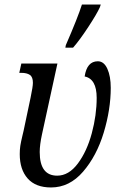

<svg xmlns="http://www.w3.org/2000/svg" viewBox="-20 -816 524 846"><path d="M67 -137Q67 -157 69.5 -173.5Q72 -190 79 -219L84 -240L115 -387Q125 -435 125 -451Q125 -477 111.5 -486Q98 -495 74 -495H65L74 -536H233L165 -224Q155 -178 155 -146Q155 -42 232 -42Q283 -42 323 -95.5Q363 -149 384.5 -229Q406 -309 406 -385Q406 -427 392.5 -450.5Q379 -474 353 -479Q363 -546 411 -546Q438 -546 453 -513Q468 -480 468 -429Q468 -334 437 -231.5Q406 -129 346 -59.5Q286 10 205 10Q137 10 102 -29.5Q67 -69 67 -137ZM270 -617Q323 -739 341 -796H424L420 -784Q407 -755 369 -697Q331 -639 302 -606H268Z"/></svg>

Font: Noto Serif Cond
Style: Italic
Weight: 400
Width: 3
Italic angle: -12°
Designer: Monotype Design Team
Foundry: Monotype Imaging Inc.
Version: Version 1.001